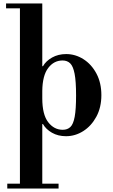

<svg xmlns="http://www.w3.org/2000/svg" viewBox="-20 -774 650 1108"><path d="M22 314V286H95V-726H15V-754H224V-392H228Q245 -422 280.5 -442Q316 -462 362 -462Q415 -462 461.5 -432.5Q508 -403 536.5 -349.5Q565 -296 565 -225Q565 -154 536 -100.5Q507 -47 460.5 -17.5Q414 12 361 12Q315 12 280 -8Q245 -28 228 -58H224V286H318V314ZM342 -25Q369 -25 386 -41Q403 -57 411 -100Q419 -143 419 -223Q419 -305 410.5 -348.5Q402 -392 385 -408.5Q368 -425 341 -425Q291 -425 258 -381.5Q225 -338 224 -249V-207Q224 -113 258 -69Q292 -25 342 -25Z"/></svg>

Font: Libre Bodoni SemiBold
Style: Regular
Weight: 600
Designer: Pablo Impallari, Rodrigo Fuenzalida
Foundry: Impallari Type
Version: Version 2.005;gftools[0.9.23]